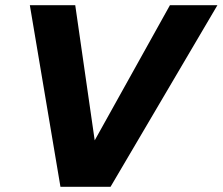

<svg xmlns="http://www.w3.org/2000/svg" viewBox="-20 -720 858 740"><path d="M213 0 95 -700H270L345 -179L635 -700H818L406 0Z"/></svg>

Font: Red Hat Text
Style: Bold Italic
Weight: 700
Italic angle: -12°
Designer: Pentagram, MCKL
Foundry: Pentagram, MCKL
Version: Version 1.023; ttfautohint (v1.8.3)